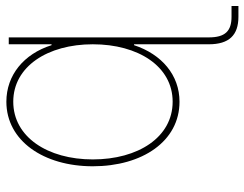

<svg xmlns="http://www.w3.org/2000/svg" viewBox="-106 -488 798 627"><g transform="rotate(-90 293.5 -175.0)"><path d="M274.4 11.7C361.3 11.7 429.2 -46.4 459 -136.7H461.9V107.4C461.9 173.8 491.7 204.1 551.8 204.1H586.9V181.6H551.8C504.9 181.6 484.4 160.6 484.4 107.4V-545.9H461.9V-406.2H459C430.2 -497.1 360.8 -553.7 274.4 -553.7C146.5 -553.7 63.5 -431.6 63.5 -271.5C63.5 -109.9 145 11.7 274.4 11.7ZM274.4 -10.7C158.2 -10.7 85.9 -123.5 85.9 -271.5C85.9 -418.9 159.2 -531.2 274.4 -531.2C389.2 -531.2 461.9 -418.9 461.9 -271.5C461.9 -123.5 390.1 -10.7 274.4 -10.7Z"/></g></svg>

Font: Raveo Thin
Style: Regular
Weight: 100
Designer: Jakub Foglar, Rasmus Andersson (Inter)
Foundry: Jakubfoglar.com
Version: Version 1.100;Glyphs 3.2.3 (3260)